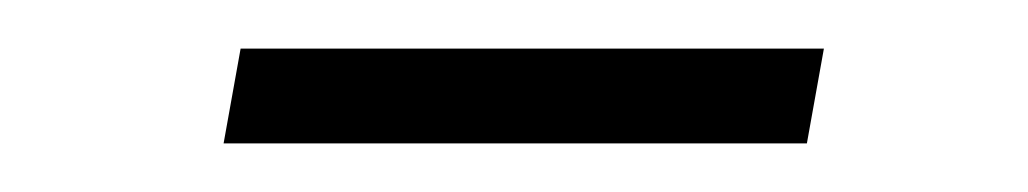

<svg xmlns="http://www.w3.org/2000/svg" viewBox="-20 -305 423 79"><path d="M72 -246 79 -285H319L312 -246Z"/></svg>

Font: Nunito Sans 10pt SemiCondensed ExtraLight
Style: Italic
Weight: 250
Width: 4
Italic angle: -9°
Designer: Vernon Adams
Foundry: Vernon Adams
Version: Version 3.101;gftools[0.9.27]